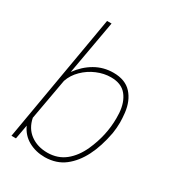

<svg xmlns="http://www.w3.org/2000/svg" viewBox="-182 -859 895 978"><g transform="rotate(30 265.5 -370.0)"><path d="M71.3 -83.5 56.2 0H29.8L159.2 -750H185.5L128.9 -432.6Q164.6 -481.9 213.4 -510Q262.2 -538.1 320.3 -538.1Q389.6 -538.1 426.8 -497.6Q463.9 -457 471.7 -390.1Q475.1 -357.9 475.1 -335.4Q475.1 -303.2 469.7 -269.5Q437.5 -98.6 346.2 -27.8Q299.3 8.8 231 9.8Q177.2 9.8 134.8 -13.7Q92.3 -37.1 71.3 -83.5ZM121.6 -376 78.1 -133.8Q89.4 -77.1 130.6 -46.9Q171.9 -16.6 231 -16.6Q291.5 -17.1 334.5 -51.5Q377.4 -85.9 404.3 -145.5Q448.2 -243.2 448.2 -344.7Q448.2 -354.5 447.3 -375Q442.9 -436.5 412.6 -474.1Q382.3 -511.7 320.8 -511.7Q279.8 -511.7 238.8 -494.4Q197.8 -477.1 166.3 -446Q134.8 -415 121.6 -376Z"/></g></svg>

Font: Mardoto Thin
Style: Italic
Weight: 250
Italic angle: -12°
Designer: Christian Robertson, Vahan Hovhannisyan
Foundry: Google
Version: Version 1.000